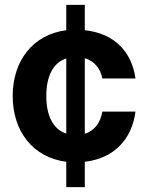

<svg xmlns="http://www.w3.org/2000/svg" viewBox="-20 -654 598 788"><path d="M252 114H328V10C450 -4 522 -85 536 -196H400C392 -149 367 -117 328 -105V-415C366 -404 392 -374 400 -332H536C521 -440 451 -517 328 -530V-634H252V-530C113 -512 32 -402 32 -260C32 -118 113 -8 252 10ZM170 -260C170 -339 197 -397 252 -414V-106C197 -123 170 -181 170 -260Z"/></svg>

Font: Aspekta 650
Style: Regular
Weight: 650
Designer: Ivo Dolenc
Version: Version 2.000